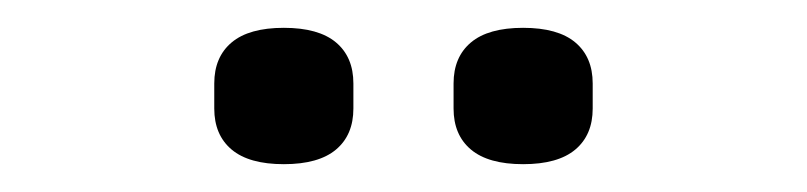

<svg xmlns="http://www.w3.org/2000/svg" viewBox="-20 -738 580 138"><path d="M184 -620Q159 -620 146.5 -630.5Q134 -641 134 -660V-678Q134 -697 146.5 -707.5Q159 -718 184 -718Q209 -718 221.5 -707.5Q234 -697 234 -678V-660Q234 -641 221.5 -630.5Q209 -620 184 -620ZM356 -620Q331 -620 318.5 -630.5Q306 -641 306 -660V-678Q306 -697 318.5 -707.5Q331 -718 356 -718Q381 -718 393.5 -707.5Q406 -697 406 -678V-660Q406 -641 393.5 -630.5Q381 -620 356 -620Z"/></svg>

Font: IBM Plex Sans Condensed
Style: Regular
Weight: 400
Width: 3
Designer: Mike Abbink, Paul van der Laan, Pieter van Rosmalen
Foundry: Bold Monday
Version: Version 3.201